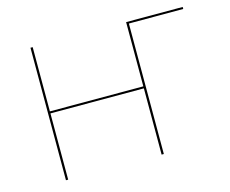

<svg xmlns="http://www.w3.org/2000/svg" viewBox="-94 -790 1103 921"><g transform="rotate(-15 457.5 -329.0)"><path d="M882 -648H612V0H601V-329H137V0H126V-658H137V-339H601V-658H882Z"/></g></svg>

Font: Ysabeau SC Hairline
Style: Regular
Weight: 100
Designer: Christian Thalmann (Catharsis Fonts)
Version: Version 0.003